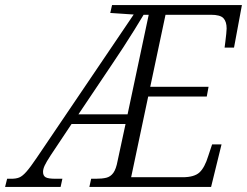

<svg xmlns="http://www.w3.org/2000/svg" viewBox="-77 -734 970 754"><path d="M-57 0 -49 -32H-32Q-14 -32 -1.5 -37Q11 -42 26.5 -59.5Q42 -77 67 -114L448 -677L356 -683L363 -714H873L842 -547H805Q806 -555 808 -570.5Q810 -586 811.5 -601Q813 -616 813 -622Q813 -649 800.5 -662.5Q788 -676 751 -676H573L513 -393H742L735 -355H505L438 -38H640Q686 -38 706.5 -57Q727 -76 741 -122L756 -167H793L752 0H274L281 -32H299Q324 -32 340.5 -36Q357 -40 368 -55Q379 -70 385 -103L416 -247H204L122 -124Q105 -98 98.5 -84Q92 -70 92 -59Q92 -44 102 -38Q112 -32 141 -32H168L161 0ZM231 -285H424L507 -676H487Q472 -651 451 -617Q430 -583 406.5 -547Q383 -511 362 -480Z"/></svg>

Font: Noto Serif SemiCondensed Light
Style: Italic
Weight: 300
Width: 4
Italic angle: -12°
Designer: Monotype Design Team
Foundry: Monotype Imaging Inc.
Version: Version 2.013; ttfautohint (v1.8.4.7-5d5b)